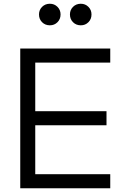

<svg xmlns="http://www.w3.org/2000/svg" viewBox="-20 -1004 652 1024"><path d="M88 -745H568V-670H168V-411H548V-336H168V-75H568V0H88ZM188 -927Q188 -951 204.5 -967.5Q221 -984 246 -984Q270 -984 286.5 -967.5Q303 -951 303 -927Q303 -902 286.5 -885.5Q270 -869 246 -869Q221 -869 204.5 -885.5Q188 -902 188 -927ZM411 -984Q435 -984 451.5 -967.5Q468 -951 468 -927Q468 -902 451.5 -885.5Q435 -869 411 -869Q386 -869 369.5 -885.5Q353 -902 353 -927Q353 -951 369.5 -967.5Q386 -984 411 -984Z"/></svg>

Font: Eudoxus Sans
Style: Regular
Weight: 400
Designer: Stijn de Vries
Foundry: tokotype
Version: Version 2.005